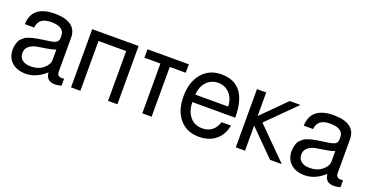

<svg xmlns="http://www.w3.org/2000/svg" viewBox="-30 -1070 3111 1623"><g transform="rotate(20 1526.0 -258.0)"><path d="M53 -369Q59 -539 263 -539Q360 -539 410 -502.5Q460 -466 460 -396V-88Q460 -47 505 -47Q514 -47 523 -49V14Q488 23 466 23Q426 23 405.5 4.5Q385 -14 380 -54Q296 23 202 23Q123 23 76.5 -19Q30 -61 30 -132Q30 -155 34.5 -174Q39 -193 44.5 -207.5Q50 -222 64 -234.5Q78 -247 87.5 -255Q97 -263 119.5 -270.5Q142 -278 154 -281.5Q166 -285 196 -290Q226 -295 240 -297Q254 -299 290 -304Q339 -310 358 -323Q377 -336 377 -362V-384Q377 -422 346.5 -442Q316 -462 260 -462Q202 -462 172 -439.5Q142 -417 137 -369ZM220 -50Q289 -50 333 -86.5Q377 -123 377 -165V-259Q352 -247 301.5 -239Q251 -231 214 -225Q177 -219 147 -196.5Q117 -174 117 -134Q117 -94 144 -72Q171 -50 220 -50Z M603 -524H1020V0H936V-448H687V0H603Z M1100 -524H1472V-448H1328V0H1244V-448H1100Z M1995 -234H1609Q1611 -152 1651.5 -103Q1692 -54 1763 -54Q1865 -54 1900 -159H1984Q1968 -73 1909 -25Q1850 23 1760 23Q1650 23 1586 -51.5Q1522 -126 1522 -255Q1522 -384 1587.5 -461.5Q1653 -539 1762 -539Q1995 -539 1995 -234ZM1611 -302H1906Q1906 -370 1865 -416Q1824 -462 1761 -462Q1698 -462 1657 -418.5Q1616 -375 1611 -302Z M2168 -524V-312L2380 -524H2476L2225 -274L2499 0H2393L2168 -226V0H2085V-524Z M2562 -369Q2568 -539 2772 -539Q2869 -539 2919 -502.5Q2969 -466 2969 -396V-88Q2969 -47 3014 -47Q3023 -47 3032 -49V14Q2997 23 2975 23Q2935 23 2914.5 4.5Q2894 -14 2889 -54Q2805 23 2711 23Q2632 23 2585.5 -19Q2539 -61 2539 -132Q2539 -155 2543.5 -174Q2548 -193 2553.5 -207.5Q2559 -222 2573 -234.5Q2587 -247 2596.5 -255Q2606 -263 2628.5 -270.5Q2651 -278 2663 -281.5Q2675 -285 2705 -290Q2735 -295 2749 -297Q2763 -299 2799 -304Q2848 -310 2867 -323Q2886 -336 2886 -362V-384Q2886 -422 2855.5 -442Q2825 -462 2769 -462Q2711 -462 2681 -439.5Q2651 -417 2646 -369ZM2729 -50Q2798 -50 2842 -86.5Q2886 -123 2886 -165V-259Q2861 -247 2810.5 -239Q2760 -231 2723 -225Q2686 -219 2656 -196.5Q2626 -174 2626 -134Q2626 -94 2653 -72Q2680 -50 2729 -50Z"/></g></svg>

Font: ColatingCofangSans
Style: Regular
Weight: 400
Foundry: GNU
Version: Version 412.227;June 27, 2022;FontCreator 11.0.0.2412 32-bit